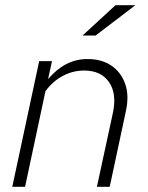

<svg xmlns="http://www.w3.org/2000/svg" viewBox="-20 -715 565 735"><path d="M27 0 130 -481H179L164 -412Q196 -450 233.5 -469.5Q271 -489 315 -489Q369 -489 406 -464Q443 -439 459 -394.5Q475 -350 462 -290L400 0H351L412 -282Q428 -356 397.5 -400.5Q367 -445 302 -445Q259 -445 220.5 -424.5Q182 -404 154 -366L76 0ZM296 -579 422 -695H498L346 -579Z"/></svg>

Font: Red Hat Text VF
Style: Italic
Weight: 300
Italic angle: -12°
Designer: Pentagram, MCKL
Foundry: Pentagram, MCKL
Version: Version 1.023